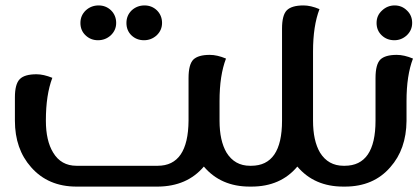

<svg xmlns="http://www.w3.org/2000/svg" viewBox="-20 -691 1552 711"><path d="M466.8 -560.1Q448.2 -578.1 448.2 -606Q448.2 -633.8 467.8 -652.8Q487.8 -670.9 515.1 -670.9Q542 -670.9 561 -652.8Q580.1 -633.8 580.1 -606Q580.1 -579.1 560.1 -560.1Q540 -542 513.2 -542Q485.8 -542 466.8 -560.1ZM296.9 -560.1Q277.8 -578.1 277.8 -606Q277.8 -633.8 297.9 -652.8Q317.9 -670.9 345.2 -670.9Q372.1 -670.9 391.1 -652.8Q410.2 -633.8 410.2 -606Q410.2 -579.1 390.1 -560.1Q370.1 -542 342.8 -542Q315.9 -542 296.9 -560.1ZM910.2 -77.1V0H904.8Q797.9 0 734.9 -74.2Q672.9 -1 564.9 0H263.2Q158.2 0 95.2 -71.8Q35.2 -139.2 35.2 -244.1V-330.1Q35.2 -379.9 53.2 -397.9Q70.8 -416 115.2 -416Q141.1 -416 173.8 -402.8Q149.9 -339.8 149.9 -245.1V-244.1Q149.9 -169.9 176.8 -126Q206.1 -77.1 263.2 -77.1H564Q676.8 -77.1 678.2 -244.1V-401.9Q678.2 -452.1 695.8 -470.2Q713.9 -487.8 756.8 -487.8Q784.2 -487.8 816.9 -474.1Q793 -412.1 793 -316.9V-244.1Q793 -169.9 818.8 -126Q849.1 -77.1 905.8 -77.1Z M1256.3 -77.1V0H1251Q1144 0 1081.1 -74.2Q1019 0 911.1 0H906.2V-77.1H910.2Q1024.4 -77.1 1024.4 -244.1V-585Q1024.4 -634.8 1042 -652.8Q1060.1 -670.9 1104 -670.9Q1130.4 -670.9 1163.1 -657.2Q1139.2 -595.2 1139.2 -500V-244.1Q1139.2 -169.9 1165 -126Q1195.3 -77.1 1252.4 -77.1Z M1449.2 -487.8Q1476.6 -487.8 1509.3 -474.1Q1485.4 -412.1 1485.4 -316.9V-243.2Q1484.4 -138.2 1425.3 -71.8Q1363.3 0 1257.3 0H1252.4V-77.1H1256.3Q1370.6 -77.1 1370.6 -244.1V-401.9Q1370.6 -452.1 1388.2 -470.2Q1406.2 -487.8 1449.2 -487.8ZM1393.6 -560.1Q1374.5 -578.1 1374.5 -606Q1374.5 -633.8 1394.5 -651.9Q1414.6 -670.9 1441.4 -670.9Q1468.3 -670.9 1487.3 -651.9Q1506.3 -633.8 1506.3 -606Q1506.3 -579.1 1486.3 -560.1Q1466.3 -542 1440.4 -542Q1412.6 -542 1393.6 -560.1Z"/></svg>

Font: Sukar
Style: Bold
Weight: 700
Designer: Dario Muhafara - Ghiath Alsory
Foundry: Dario Muhafara - Ghiath Alsory
Version: Version 1.00 March 27, 2016, initial release